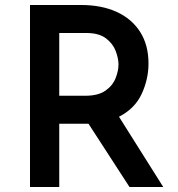

<svg xmlns="http://www.w3.org/2000/svg" viewBox="-20 -748 710 768"><path d="M305 -728Q386 -728 446.5 -700.5Q507 -673 540.5 -620.5Q574 -568 574 -494Q574 -432 547 -373Q520 -314 456 -281L633 0H498L334 -253Q328 -253 322 -253H217V0H100V-728ZM321 -365Q373 -365 402 -385.5Q431 -406 442.5 -435.5Q454 -465 454 -490Q454 -514 443 -543.5Q432 -573 404 -594.5Q376 -616 325 -616H217V-365Z"/></svg>

Font: Synthetic SemiBold
Style: Regular
Weight: 600
Designer: Santiago Orozco
Foundry: Typemade
Version: Version 2.000; ttfautohint (v1.8.4.7-5d5b)